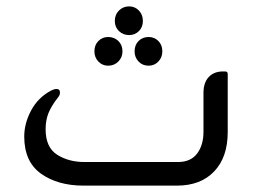

<svg xmlns="http://www.w3.org/2000/svg" viewBox="-20 -582 801 602"><path d="M385 -472Q366 -472 353 -484.5Q340 -497 340 -516Q340 -536 353 -549Q366 -562 385 -562Q403 -562 415.5 -549Q428 -536 428 -516Q428 -497 415.5 -484.5Q403 -472 385 -472ZM319 -376Q301 -376 288.5 -389Q276 -402 276 -421Q276 -441 288.5 -453.5Q301 -466 319 -466Q338 -466 351 -453.5Q364 -441 364 -421Q364 -402 351 -389Q338 -376 319 -376ZM402 -421Q402 -441 414.5 -453.5Q427 -466 446 -466Q464 -466 476.5 -453.5Q489 -441 489 -421Q489 -402 476.5 -389Q464 -376 446 -376Q427 -376 414.5 -389Q402 -402 402 -421ZM679 -358H686Q694 -358 694 -350V-168Q694 -89 651.5 -44.5Q609 0 535 0H242Q161 0 108.5 -37.5Q56 -75 56 -154Q56 -195 77.5 -235.5Q99 -276 140 -298Q150 -303 157 -303Q168 -303 168 -292Q168 -284 163 -278Q141 -250 132 -227.5Q123 -205 123 -177Q123 -120 159 -97Q195 -74 245 -74H538Q578 -74 598 -100.5Q618 -127 618 -169V-291Q618 -323 634.5 -340.5Q651 -358 679 -358Z"/></svg>

Font: Zain
Style: Regular
Weight: 400
Designer: Zain,Boutros
Foundry: Mobile Telecommunications Company (Zain), 2024
Version: Version 1.51; ttfautohint (v1.8.4)